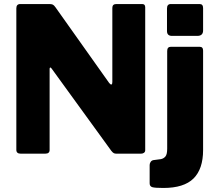

<svg xmlns="http://www.w3.org/2000/svg" viewBox="-20 -762 1075 952"><path d="M685 -742Q700 -742 700 -726V-17Q700 -9 694 -4.5Q688 0 679 0H558Q551 0 545.5 -2Q540 -4 532 -14L236 -422Q232 -428 229 -427Q226 -426 226 -421V-20Q227 0 204 0H83Q61 0 61 -19V-721Q61 -742 81 -742H224Q236 -742 242 -739Q248 -736 255 -726L521 -351Q528 -342 532.5 -343Q537 -344 537 -355V-723Q537 -742 557 -742ZM987 -18Q987 76 939.5 123Q892 170 790 170Q748 170 735 166Q722 162 722 147V56Q722 49 726.5 41.5Q731 34 740 32L778 27Q792 24 800.5 13.5Q809 3 809 -25V-509Q809 -530 827 -530H970Q987 -530 987 -511V-18ZM987 -611Q987 -584 958 -584H833Q808 -584 808 -608V-720Q808 -742 827 -742H970Q987 -742 987 -722Z"/></svg>

Font: Libre Franklin Thin ExtraBold
Style: Regular
Weight: 800
Version: Version 3.000